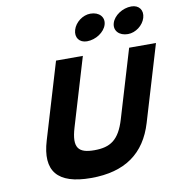

<svg xmlns="http://www.w3.org/2000/svg" viewBox="-112 -1206 1246 1325"><g transform="rotate(-10 510.5 -544.0)"><path d="M609.9 -1103C555.8 -1103 502.5 -1062 487.3 -1011C472 -960 500.7 -919 554.9 -919C616.6 -919 678.5 -960 693.7 -1011C709 -1062 671.6 -1103 609.9 -1103ZM896.7 -1103C835 -1103 773.1 -1062 757.9 -1011C742.6 -960 780 -919 841.7 -919C896 -919 949.3 -960 964.5 -1011C979.8 -1062 951.1 -1103 896.7 -1103ZM832.9 -825H1020.9L861.8 -293C800.8 -89 657.7 15 419.5 15C181.4 15 100.5 -89 161.5 -293L320.6 -825H508.6L366 -348C324.7 -210 363.5 -170 474.8 -170C586.2 -170 649 -210 690.2 -348Z"/></g></svg>

Font: Hussar
Style: BdSuprExtOblThree
Weight: 700
Foundry: Cannot Into Space Fonts
Version: Version 2.00